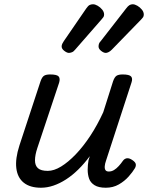

<svg xmlns="http://www.w3.org/2000/svg" viewBox="-20 -864 694 900"><path d="M172 16Q121 16 91.5 -7.5Q62 -31 56.5 -75.5Q51 -120 71 -182L170 -483Q177 -503 186.5 -509Q196 -515 215 -515Q247 -515 255 -505.5Q263 -496 257 -476L155 -170Q144 -137 144 -112.5Q144 -88 158 -75.5Q172 -63 204 -63Q233 -63 266.5 -83.5Q300 -104 335 -140.5Q370 -177 403 -227Q436 -277 464 -338L510 -483Q517 -503 526.5 -509Q536 -515 555 -515Q586 -515 594.5 -505.5Q603 -496 596 -476L477 -111Q472 -97 471 -85Q470 -73 474.5 -66.5Q479 -60 490 -60Q503 -60 514.5 -67Q526 -74 536.5 -85.5Q547 -97 556 -110Q563 -120 574 -122Q585 -124 600 -114Q615 -104 616.5 -94.5Q618 -85 612 -75Q602 -58 583 -36.5Q564 -15 537 0.5Q510 16 476 16Q442 16 423 4Q404 -8 397.5 -27Q391 -46 391 -68.5Q391 -91 395 -113L401 -132Q375 -97 347 -69.5Q319 -42 289.5 -23Q260 -4 230.5 6Q201 16 172 16ZM303 -616Q294 -616 281.5 -625.5Q269 -635 269 -646Q269 -653 272 -659Q275 -665 279 -671L384 -824Q393 -837 400 -840.5Q407 -844 416 -844Q426 -844 438 -837Q450 -830 459 -819Q468 -808 468 -796Q468 -788 464.5 -783.5Q461 -779 456 -773L332 -631Q325 -622 317 -619Q309 -616 303 -616ZM476 -616Q466 -616 454 -625.5Q442 -635 442 -646Q442 -653 444 -659Q446 -665 452 -671L571 -824Q580 -836 587 -840Q594 -844 602 -844Q612 -844 624 -837Q636 -830 645 -819Q654 -808 654 -796Q654 -788 650.5 -783Q647 -778 642 -773L504 -631Q496 -623 488.5 -619.5Q481 -616 476 -616Z"/></svg>

Font: Playwrite CZ
Style: Regular
Weight: 400
Designer: Veronika Burian, José Scaglione
Foundry: TypeTogether
Version: Version 1.002